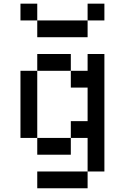

<svg xmlns="http://www.w3.org/2000/svg" viewBox="-20 -838 676 1040"><path d="M181.8 -545.5V-454.5H363.6V-545.5ZM90.9 -454.5V-90.9H181.8V-454.5ZM181.8 -90.9V0H363.6V-90.9ZM181.8 90.9V181.8H454.5V90.9ZM363.6 -181.8V-90.9H454.5V90.9H545.5V-545.5H454.5V-454.5H363.6V-363.6H454.5V-181.8ZM90.9 -818.2V-727.3H181.8V-818.2ZM181.8 -727.3V-636.4H454.5V-727.3ZM454.5 -818.2V-727.3H545.5V-818.2Z"/></svg>

Font: Departure Mono
Style: Regular
Weight: 400
Monospace: yes
Designer: Helena Zhang
Version: Version 1.500;Glyphs 3.3.1 (3343)